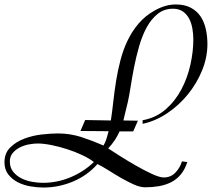

<svg xmlns="http://www.w3.org/2000/svg" viewBox="-24 -790 948 859"><path d="M357 -253 472 -251Q478 -291 483 -336.5Q488 -382 495.5 -428.5Q503 -475 515 -521Q527 -567 546.5 -608Q566 -649 595.5 -684Q625 -719 668 -743Q691 -756 714.5 -763Q738 -770 763 -770Q803 -770 830.5 -755Q858 -740 874 -715.5Q890 -691 897 -659Q904 -627 904 -593Q904 -533 880 -474.5Q856 -416 816 -367Q776 -318 723.5 -283Q671 -248 614 -236V-252Q674 -263 717 -300.5Q760 -338 787.5 -390Q815 -442 828 -501Q841 -560 841 -614Q841 -636 837 -660.5Q833 -685 823 -705Q813 -725 795 -738Q777 -751 750 -751Q710 -751 681 -727.5Q652 -704 632 -667Q612 -630 598.5 -583Q585 -536 576 -490Q567 -444 560.5 -402.5Q554 -361 548 -334L528 -251L593 -250L572 -202H511Q502 -182 489.5 -163Q477 -144 460 -126Q478 -114 512 -92.5Q546 -71 583.5 -49.5Q621 -28 655.5 -12Q690 4 709 4Q740 4 761 -18Q782 -40 790 -68L814 -65Q803 -31 784.5 -9Q766 13 741 25.5Q716 38 686.5 43Q657 48 626 48Q603 48 575 35.5Q547 23 517.5 6Q488 -11 460.5 -28.5Q433 -46 412 -56Q367 -5 303 22Q239 49 170 49Q144 49 113.5 44Q83 39 57 26Q31 13 13.5 -9Q-4 -31 -4 -64Q-4 -105 22 -130.5Q48 -156 85.5 -170Q123 -184 164 -188.5Q205 -193 236 -193Q290 -193 340.5 -176.5Q391 -160 439 -139Q447 -152 452 -168Q457 -184 462 -203L336 -204ZM20 -68Q20 -40 35 -21.5Q50 -3 72 8Q94 19 120 23.5Q146 28 168 28Q231 28 290.5 3.5Q350 -21 396 -65Q376 -81 344 -96Q312 -111 276.5 -122.5Q241 -134 206 -141Q171 -148 145 -148Q127 -148 105.5 -144Q84 -140 65 -130.5Q46 -121 33 -105.5Q20 -90 20 -68Z"/></svg>

Font: Lucien Schoenschriftv CAT
Style: Regular
Weight: 400
Designer: Lucian Bernhard 1928
Foundry: CAT-Fonts Peter Wiegel
Version: Version 1.000